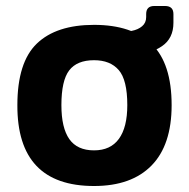

<svg xmlns="http://www.w3.org/2000/svg" viewBox="-20 -606 630 641"><path d="M294 15Q37 15 38 -255Q38 -398 103 -460.5Q168 -523 294 -523Q421 -523 487 -458.5Q553 -394 553 -255Q553 -122 486 -53.5Q419 15 294 15ZM294 -104Q349 -104 377 -142.5Q405 -181 405 -255Q405 -339 376.5 -372Q348 -405 294 -405Q237 -405 211 -371Q185 -337 185 -255Q185 -179 211.5 -141.5Q238 -104 294 -104ZM425 -421Q397 -418 396 -446L394 -475Q393 -499 420 -503Q441 -507 454.5 -518.5Q468 -530 468 -549V-559Q468 -586 495 -586H531Q559 -586 559 -559V-530Q559 -478 521 -452Q483 -426 425 -421Z"/></svg>

Font: Pitagon Sans
Style: Bold
Weight: 700
Designer: Travis Tran
Foundry: Pitagon
Version: Version 1.001; ttfautohint (v1.8.4.7-5d5b);gftools[0.9.26]